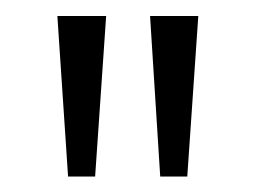

<svg xmlns="http://www.w3.org/2000/svg" viewBox="-20 -651 326 244"><path d="M183.6 -426.7 170.7 -630.7H232L218 -426.7ZM66.5 -426.7 52.9 -630.7H114.9L100.9 -426.7Z"/></svg>

Font: Alumni Sans Thin
Style: Regular
Weight: 100
Designer: Robert E. Leuschke
Foundry: Robert E. Leuschke
Version: Version 1.018